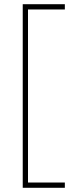

<svg xmlns="http://www.w3.org/2000/svg" viewBox="-20 -734 353 912"><path d="M288 158H88V-714H288V-689H113V133H288Z"/></svg>

Font: Noto Sans Myanmar Thin
Style: Regular
Weight: 100
Designer: Monotype Design Team
Foundry: Monotype Imaging Inc.
Version: Version 2.107; ttfautohint (v1.8.4.7-5d5b)